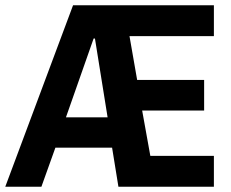

<svg xmlns="http://www.w3.org/2000/svg" viewBox="-33 -708 876 728"><path d="M-13 0 244 -688H778V-571H458L487 -405H741V-289H506L537 -117H778V0H416L392 -148H177L124 0ZM217 -263H375L327 -562H322Z"/></svg>

Font: Saira Semi Condensed SemiBold
Style: Regular
Weight: 600
Width: 4
Designer: Hector Gatti with collaboration of the Omnibus-Type team
Foundry: Omnibus-Type
Version: Version 1.001; ttfautohint (v1.8)